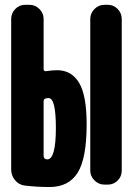

<svg xmlns="http://www.w3.org/2000/svg" viewBox="-20 -750 540 780"><path d="M418 -730.5Q441.4 -730.5 458 -713.4Q474.6 -696.3 474.6 -672.9V-56.6Q474.6 -33.2 458 -16.6Q441.4 0 418 0H404.3Q380.9 0 363.8 -17.1Q346.7 -34.2 346.7 -56.6V-672.9Q346.7 -696.3 363.8 -713.4Q380.9 -730.5 404.3 -730.5ZM171.9 -102.5Q207 -102.5 207 -230.5Q207 -352.5 176.8 -351.6Q171.9 -351.6 164.1 -349.6Q157.2 -346.7 157.2 -337.9V-117.2Q157.2 -107.4 165 -103.5Q168 -102.5 171.9 -102.5ZM211.9 -464.8Q270.5 -464.8 301.3 -413.6Q332 -362.3 332 -245.1Q332 -106.4 295.4 -48.3Q258.8 9.8 181.6 9.8Q129.9 9.8 81.1 3.9Q56.6 1 41 -18.1Q25.4 -37.1 25.4 -61.5V-672.9Q25.4 -696.3 42 -713.4Q58.6 -730.5 82 -730.5H99.6Q123 -730.5 140.1 -713.4Q157.2 -696.3 157.2 -672.9V-467.8Q157.2 -464.8 160.2 -462.4Q163.1 -460 166 -460.9Q196.3 -464.8 211.9 -464.8Z"/></svg>

Font: Rounded Mgen+ 1mn bold
Style: Bold
Weight: 700
Designer: [Source Han Sans]
Ryoko NISHIZUKA  (kana & ideographs); Paul D. Hunt (Latin, Greek & Cyrillic); Wenlong ZHANG  (bopomofo
Version: Version 1.059.20150602